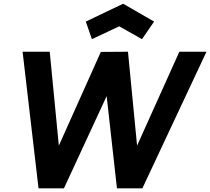

<svg xmlns="http://www.w3.org/2000/svg" viewBox="-20 -1034 1154 1054"><path d="M634.5 -889.5 484.5 -819 451 -915.5 656 -1013.5 826 -915.5 759.5 -819ZM1113.5 -750 761.5 0H622L565.5 -506.5L331 0H191.5L104 -750H253L303 -234.5L533.5 -749L682.5 -750L732.5 -234.5L964.5 -750Z"/></svg>

Font: Russisch Sans ExtraBold
Style: Italic
Weight: 800
Width: 4
Italic angle: -10°
Designer: Michael Sharanda (font) & Cristiano Sobral (main changes)
Foundry: Michael Sharanda
Version: Version 2.00;September 8, 2020;FontCreator 13.0.0.2681 64-bi